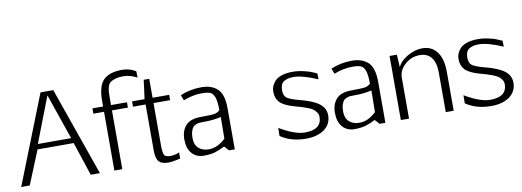

<svg xmlns="http://www.w3.org/2000/svg" viewBox="-61 -1146 4154 1528"><g transform="rotate(-10 2015.5 -382.0)"><path d="M470 -314 343 -682 201 -314ZM11 0 293 -715H396L647 0H573L483 -272H191L80 0Z M1073 -748 1074 -697Q1017 -727 963 -727Q924 -727 897.5 -718.5Q871 -710 857 -699Q843 -688 836.5 -664Q830 -640 829 -623Q828 -606 828 -571Q828 -566 828 -563V-518H957V-475H828V0H764V-475H678V-518H764V-563Q764 -684 812.5 -731.5Q861 -779 963 -779Q1024 -779 1073 -748Z M998 -518H1099Q1103 -543 1109.5 -595Q1116 -647 1119 -671H1164V-518H1298V-475H1164V-139Q1164 -72 1174.5 -54.5Q1185 -37 1223 -37Q1262 -37 1296 -53V-3Q1232 12 1198 12Q1147 12 1123.5 -12Q1100 -36 1100 -104V-475H998Z M1670 -98 1672 -273Q1612 -258 1530 -258Q1510 -258 1499.5 -257.5Q1489 -257 1471.5 -251Q1454 -245 1445 -234.5Q1436 -224 1428.5 -201.5Q1421 -179 1421 -147Q1421 -92 1452.5 -64Q1484 -36 1534 -36Q1605 -36 1670 -98ZM1737 -331V0H1690L1657 -37Q1614 -15 1578 -4Q1542 7 1486 7Q1427 7 1391 -33.5Q1355 -74 1355 -148Q1355 -216 1392.5 -258.5Q1430 -301 1516 -301Q1598 -301 1623.5 -305Q1649 -309 1670 -328Q1670 -399 1658 -432.5Q1646 -466 1624 -475.5Q1602 -485 1554 -485Q1483 -485 1406 -455Q1393 -491 1389 -499Q1469 -533 1560 -533Q1642 -533 1689.5 -489Q1737 -445 1737 -331Z M2297 -528Q2339 -528 2382.5 -518Q2426 -508 2440 -502Q2454 -496 2489 -481Q2489 -473 2489.5 -456Q2490 -439 2490 -433Q2367 -486 2297 -486Q2248 -486 2218.5 -467.5Q2189 -449 2189 -397Q2189 -352 2214 -334.5Q2239 -317 2306 -299Q2415 -272 2465.5 -234.5Q2516 -197 2516 -138Q2516 -67 2460 -26Q2404 15 2311 15Q2191 15 2106 -43Q2106 -54 2106.5 -75Q2107 -96 2107 -108Q2231 -35 2311 -35Q2446 -35 2446 -138Q2446 -158 2435 -174Q2424 -190 2410.5 -200.5Q2397 -211 2367.5 -222.5Q2338 -234 2319 -239.5Q2300 -245 2260 -256Q2180 -279 2149 -312Q2118 -345 2118 -399Q2118 -420 2125.5 -440Q2133 -460 2151 -481Q2169 -502 2206.5 -515Q2244 -528 2297 -528Z M2887 -98 2889 -273Q2829 -258 2747 -258Q2727 -258 2716.5 -257.5Q2706 -257 2688.5 -251Q2671 -245 2662 -234.5Q2653 -224 2645.5 -201.5Q2638 -179 2638 -147Q2638 -92 2669.5 -64Q2701 -36 2751 -36Q2822 -36 2887 -98ZM2954 -331V0H2907L2874 -37Q2831 -15 2795 -4Q2759 7 2703 7Q2644 7 2608 -33.5Q2572 -74 2572 -148Q2572 -216 2609.5 -258.5Q2647 -301 2733 -301Q2815 -301 2840.5 -305Q2866 -309 2887 -328Q2887 -399 2875 -432.5Q2863 -466 2841 -475.5Q2819 -485 2771 -485Q2700 -485 2623 -455Q2610 -491 2606 -499Q2686 -533 2777 -533Q2859 -533 2906.5 -489Q2954 -445 2954 -331Z M3442 0V-320Q3442 -399 3410 -441Q3378 -483 3316 -483Q3248 -483 3196.5 -437Q3145 -391 3145 -331V0H3079V-518H3138L3144 -415Q3163 -462 3224 -497.5Q3285 -533 3346 -533Q3420 -533 3463 -477Q3506 -421 3506 -313V0Z M3794 -528Q3836 -528 3879.5 -518Q3923 -508 3937 -502Q3951 -496 3986 -481Q3986 -473 3986.5 -456Q3987 -439 3987 -433Q3864 -486 3794 -486Q3745 -486 3715.5 -467.5Q3686 -449 3686 -397Q3686 -352 3711 -334.5Q3736 -317 3803 -299Q3912 -272 3962.5 -234.5Q4013 -197 4013 -138Q4013 -67 3957 -26Q3901 15 3808 15Q3688 15 3603 -43Q3603 -54 3603.5 -75Q3604 -96 3604 -108Q3728 -35 3808 -35Q3943 -35 3943 -138Q3943 -158 3932 -174Q3921 -190 3907.5 -200.5Q3894 -211 3864.5 -222.5Q3835 -234 3816 -239.5Q3797 -245 3757 -256Q3677 -279 3646 -312Q3615 -345 3615 -399Q3615 -420 3622.5 -440Q3630 -460 3648 -481Q3666 -502 3703.5 -515Q3741 -528 3794 -528Z"/></g></svg>

Font: Afta sans
Style: Regular
Weight: 400
Designer: par.qink
Foundry: Oriol Esparraguera Font
Version: Version 1.000